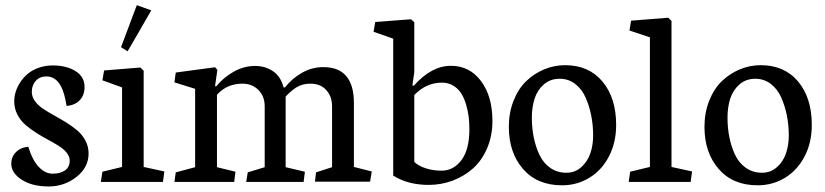

<svg xmlns="http://www.w3.org/2000/svg" viewBox="-20 -687 3117 725"><path d="M231.4 -287.1 227.5 -308.1Q210 -398.4 154.8 -398.4Q129.9 -398.4 115 -381.6Q100.1 -364.7 100.1 -340.3Q100.1 -321.8 111.8 -305.4Q123.5 -289.1 142.6 -276.4Q161.6 -263.7 184.3 -251.2Q207 -238.8 230 -224.6Q252.9 -210.4 271.7 -194.6Q290.5 -178.7 302.5 -156.2Q314.5 -133.8 314.5 -107.4Q314.5 -54.7 268.6 -18.8Q222.7 17.1 164.1 17.1Q101.1 17.1 61.8 -8.5Q22.5 -34.2 22.5 -68.8Q22.5 -94.2 40 -112.3Q57.6 -130.4 86.9 -132.8Q102.1 -82.5 126.2 -56.9Q150.4 -31.2 179 -31.2Q207.5 -31.2 225.3 -43.5Q243.2 -55.7 243.2 -80.6Q243.2 -96.2 231.7 -110.4Q220.2 -124.5 201.7 -136.2Q183.1 -147.9 160.9 -159.7Q138.7 -171.4 116.2 -185.8Q93.8 -200.2 75.4 -216.1Q57.1 -231.9 45.4 -254.9Q33.7 -277.8 33.7 -304.7Q33.7 -321.8 39.3 -340.3Q44.9 -358.9 56.9 -377Q68.8 -395 85.7 -408.9Q102.5 -422.9 127 -431.4Q151.4 -439.9 179.7 -439.9Q230.5 -439.9 264.9 -418.7Q299.3 -397.5 299.3 -358.4Q299.3 -327.6 281.2 -308.6Q263.2 -289.6 231.4 -287.1Z M551.3 -647.9 461.9 -493.2 437 -508.8 496.6 -667.5ZM366.7 -38.6 440.9 -56.6V-356.9L366.7 -383.8L373 -420.9L510.3 -432.1L522.5 -419.9V-56.6L600.6 -39.6L595.2 0H360.8Z M1050.8 -356.9H1056.2Q1082 -390.1 1119.9 -411.9Q1157.7 -433.6 1201.2 -433.6Q1316.4 -433.6 1316.4 -297.4V-56.6L1383.8 -39.6L1377.4 -1H1169.4L1173.3 -36.1L1233.9 -55.7V-285.6Q1233.9 -322.3 1212.2 -346.7Q1190.4 -371.1 1152.3 -371.1Q1123 -371.1 1101.3 -358.2Q1079.6 -345.2 1058.6 -322.3V-55.7L1131.3 -38.6L1126.5 0H909.7L915.5 -36.1L979.5 -55.7V-285.6Q979.5 -323.7 955.6 -347.4Q931.6 -371.1 896 -371.1Q836.4 -371.1 799.3 -329.1V-55.7L869.1 -38.6L864.3 0H638.7L643.6 -36.1L716.8 -55.7V-351.6L638.7 -376L643.6 -413.1L792 -433.1L800.8 -423.3L792 -361.3H796.9Q822.8 -393.6 861.6 -415.8Q900.4 -438 943.4 -438Q980.5 -438 1010.3 -418.5Q1040 -398.9 1050.8 -356.9Z M1464.8 -23.9V-541L1390.6 -566.9L1397 -604L1532.2 -614.3L1544.4 -603V-414.6L1537.1 -363.8H1543Q1609.4 -438.5 1682.6 -438.5Q1753.4 -438.5 1796.4 -380.9Q1839.4 -323.2 1839.4 -230.5Q1839.4 -174.3 1819.6 -127.7Q1799.8 -81.1 1766.4 -51.3Q1732.9 -21.5 1689.7 -5.1Q1646.5 11.2 1598.6 11.2Q1520.5 11.2 1464.8 -23.9ZM1752.4 -199.2Q1752.4 -223.1 1749.8 -245.6Q1747.1 -268.1 1740 -292.2Q1732.9 -316.4 1721.7 -334.2Q1710.4 -352.1 1691.7 -363.5Q1672.9 -375 1649.4 -375Q1588.9 -375 1544.4 -328.1V-75.7Q1559.6 -60.5 1587.6 -51.5Q1615.7 -42.5 1647.5 -42.5Q1692.4 -42.5 1722.4 -82.3Q1752.4 -122.1 1752.4 -199.2Z M1988.3 -242.7Q1988.3 -203.1 1995.6 -167.5Q2002.9 -131.8 2017.6 -101.3Q2032.2 -70.8 2058.3 -52.7Q2084.5 -34.7 2118.7 -34.7Q2151.4 -34.7 2175 -55.9Q2198.7 -77.1 2209.2 -108.2Q2219.7 -139.2 2219.7 -175.3Q2219.7 -213.9 2212.6 -250Q2205.6 -286.1 2191.4 -318.4Q2177.2 -350.6 2151.9 -370.1Q2126.5 -389.6 2093.3 -389.6Q2058.1 -389.6 2033.7 -368.4Q2009.3 -347.2 1998.8 -314.9Q1988.3 -282.7 1988.3 -242.7ZM2306.6 -215.3Q2306.6 -148.4 2279.3 -96.2Q2252 -43.9 2205.3 -15.6Q2158.7 12.7 2102.1 12.7Q2008.3 12.7 1954.8 -49.1Q1901.4 -110.8 1901.4 -208Q1901.4 -261.7 1919.2 -306.6Q1937 -351.6 1966.8 -380.4Q1996.6 -409.2 2034.7 -425Q2072.8 -440.9 2113.8 -440.9Q2203.1 -440.9 2254.9 -379.2Q2306.6 -317.4 2306.6 -215.3Z M2515.6 -56.6 2593.3 -39.6 2587.9 0H2354L2359.4 -38.6L2434.1 -56.6V-545.9L2356.9 -571.8L2362.8 -608.9L2503.4 -620.1L2515.6 -607.9Z M2727.1 -242.7Q2727.1 -203.1 2734.4 -167.5Q2741.7 -131.8 2756.3 -101.3Q2771 -70.8 2797.1 -52.7Q2823.2 -34.7 2857.4 -34.7Q2890.1 -34.7 2913.8 -55.9Q2937.5 -77.1 2948 -108.2Q2958.5 -139.2 2958.5 -175.3Q2958.5 -213.9 2951.4 -250Q2944.3 -286.1 2930.2 -318.4Q2916 -350.6 2890.6 -370.1Q2865.2 -389.6 2832 -389.6Q2796.9 -389.6 2772.5 -368.4Q2748 -347.2 2737.5 -314.9Q2727.1 -282.7 2727.1 -242.7ZM3045.4 -215.3Q3045.4 -148.4 3018.1 -96.2Q2990.7 -43.9 2944.1 -15.6Q2897.5 12.7 2840.8 12.7Q2747.1 12.7 2693.6 -49.1Q2640.1 -110.8 2640.1 -208Q2640.1 -261.7 2658 -306.6Q2675.8 -351.6 2705.6 -380.4Q2735.4 -409.2 2773.4 -425Q2811.5 -440.9 2852.5 -440.9Q2941.9 -440.9 2993.7 -379.2Q3045.4 -317.4 3045.4 -215.3Z"/></svg>

Font: Neuton
Style: Regular
Weight: 400
Designer: Brian M Zick
Version: Version 1.3